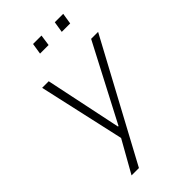

<svg xmlns="http://www.w3.org/2000/svg" viewBox="-263 -772 1031 1031"><g transform="rotate(-45 252.5 -256.5)"><path d="M86 180 197 -17 194 23 79 -492H129L220 -57H224L451 -492H504L142 180ZM366 -630 376 -693H440L430 -630ZM201 -630 211 -693H275L266 -630Z"/></g></svg>

Font: Nunito Sans 7pt SemiCondensed ExtraLight
Style: Italic
Weight: 250
Width: 4
Italic angle: -9°
Designer: Vernon Adams
Foundry: Vernon Adams
Version: Version 3.101;gftools[0.9.27]